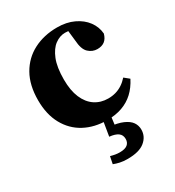

<svg xmlns="http://www.w3.org/2000/svg" viewBox="-173 -590 834 916"><g transform="rotate(-30 244.5 -132.0)"><path d="M269 15Q199 15 145 -14Q91 -43 60.5 -98.5Q30 -154 30 -232Q30 -315 62.5 -372Q95 -429 152 -458.5Q209 -488 282 -488Q333 -488 372.5 -469.5Q412 -451 435 -420Q458 -389 461 -351Q454 -326 438.5 -314Q423 -302 398 -302Q371 -302 350 -321.5Q329 -341 326 -391L318 -463L384 -426Q363 -437 343.5 -442Q324 -447 302 -447Q273 -447 246.5 -427.5Q220 -408 203 -366Q186 -324 186 -256Q186 -196 203.5 -155Q221 -114 252.5 -93Q284 -72 325 -72Q347 -72 366.5 -77.5Q386 -83 403.5 -94.5Q421 -106 436 -123L463 -101Q443 -62 415.5 -36.5Q388 -11 351.5 2Q315 15 269 15ZM237 88 252 -3H295L286 67L259 47Q305 51 333.5 63.5Q362 76 374.5 94Q387 112 387 135Q387 173 356 198.5Q325 224 261 224Q237 224 219 220Q201 216 186 210L194 170Q208 174 220 176Q232 178 244 178Q273 178 286.5 167Q300 156 300 136Q300 114 284 102.5Q268 91 237 88Z"/></g></svg>

Font: Source Serif 4 36pt
Style: Bold
Weight: 700
Designer: Frank Grießhammer
Foundry: Adobe Systems Incorporated
Version: Version 4.004;hotconv 1.0.116;makeotfexe 2.5.65601